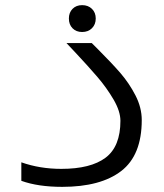

<svg xmlns="http://www.w3.org/2000/svg" viewBox="-20 -722 640 747"><path d="M63 -18.5V-90.5Q135 -65 218.5 -65Q333 -65 390.8 -108.5Q448.5 -152 448.5 -252Q448.5 -289 421.8 -334.8Q395 -380.5 359.5 -422Q324 -463.5 271.5 -519.5Q255 -537 238.5 -554.5H337L361.5 -530Q414.5 -477 448.5 -437.8Q482.5 -398.5 507 -351Q531.5 -303.5 531.5 -255Q531.5 -118 451.5 -56.5Q371.5 5 222 5Q128 5 63 -18.5ZM248 -650Q248 -673 262.2 -687.5Q276.5 -702 299.5 -702Q323 -702 337.8 -687.5Q352.5 -673 352.5 -650Q352.5 -627 337.8 -612.2Q323 -597.5 299.5 -597.5Q276.5 -597.5 262.2 -612Q248 -626.5 248 -650Z"/></svg>

Font: JuliaMono
Style: Italic
Weight: 400
Italic angle: -9°
Monospace: yes
Designer: cormullion
Foundry: corm
Version: Version 0.057; ttfautohint (v1.8.4)